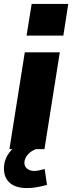

<svg xmlns="http://www.w3.org/2000/svg" viewBox="-35 -758 367 976"><path d="M13 0 91 -492H269L191 0ZM100 -577 126 -738H312L287 -577ZM102 198Q45 198 15 171.5Q-15 145 -15 99Q-15 49 19 9.5Q53 -30 105 -48L148 0Q127 8 114 20Q101 32 95 44.5Q89 57 89 70Q89 88 103 99.5Q117 111 138 111Q152 111 164.5 108Q177 105 192 101L204 182Q172 190 150 194Q128 198 102 198Z"/></svg>

Font: Nunito Sans 12pt Black
Style: Italic
Weight: 900
Italic angle: -9°
Designer: Vernon Adams
Foundry: Vernon Adams
Version: Version 3.101;gftools[0.9.27]